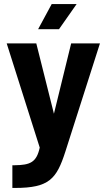

<svg xmlns="http://www.w3.org/2000/svg" viewBox="-20 -728 515 947"><path d="M41 199H54C223 199 259 154 302 21L473 -514H331L246 -167L159 -514H13L176 0C160 73 129 86 53 87H41ZM168 -584H271L358 -708H235Z"/></svg>

Font: Vanilla Cream ExtraBold
Style: Regular
Weight: 800
Designer: Jeremy Tribby, Jinavaṁso
Foundry: Tribby Type
Version: Version 1.422;Glyphs 3.1.2 (3151)